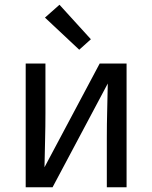

<svg xmlns="http://www.w3.org/2000/svg" viewBox="-20 -787 640 807"><path d="M88 0V-520H171V-312Q171 -255 169.5 -198Q168 -141 167 -84L399 -520H512V0H429V-208Q429 -265 430.5 -322Q432 -379 433 -436L201 0ZM313 -578 169 -713 230 -767 362 -622Z"/></svg>

Font: Iosevka Fixed Extended
Style: Regular
Weight: 400
Width: 7
Monospace: yes
Designer: Belleve Invis
Foundry: Belleve Invis
Version: Version 24.1.1; ttfautohint (v1.8.4)